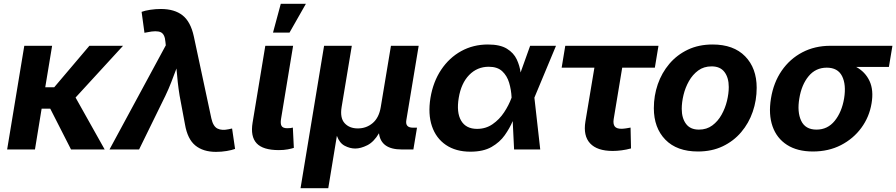

<svg xmlns="http://www.w3.org/2000/svg" viewBox="-20 -787 4719 1011"><path d="M254.4 -545.9 218.3 -327.6H265.6L450.7 -545.9H627.9L377.9 -273.4L531.2 0H354L244.6 -214.8H199.2L164.1 0H17.6L107.9 -545.9Z M556.6 0 853 -548.3 851.1 -566.4Q848.1 -607.4 826.2 -617.4Q804.2 -627.4 756.3 -617.2L740.7 -614.3L725.6 -724.6Q742.7 -731 770.5 -735.4Q798.3 -739.7 827.1 -739.7Q898.9 -739.7 941.4 -706.1Q983.9 -672.4 1000.5 -595.7L1092.8 -164.1Q1102.1 -121.6 1125 -110.1Q1147.9 -98.6 1183.6 -106.4L1202.1 -110.4L1217.8 -2.9Q1201.2 3.4 1173.6 8.1Q1146 12.7 1117.2 12.7Q1049.8 12.7 1008.5 -21Q967.3 -54.7 954.1 -131.8L925.8 -283.2Q919.9 -319.3 916 -354.5Q912.1 -389.6 909.2 -426.3Q895.5 -389.6 881.8 -354.2Q868.2 -318.8 851.1 -283.2L712.4 0Z M1448.2 3.4Q1364.7 3.4 1331.3 -32.5Q1297.9 -68.4 1310.1 -141.6L1377 -545.9H1523.4L1460 -161.6Q1455.6 -135.7 1462.6 -123.8Q1469.7 -111.8 1492.2 -111.8Q1503.9 -111.8 1510.5 -112.8Q1517.1 -113.8 1522 -115.2L1527.3 -8.3Q1515.6 -4.4 1495.1 -0.5Q1474.6 3.4 1448.2 3.4ZM1417.5 -615.2 1458.5 -767.1H1590.8L1504.4 -615.2Z M1562.5 204.1 1686.5 -545.9H1832.5L1778.8 -223.1Q1769.5 -166 1794.7 -138.4Q1819.8 -110.8 1864.3 -110.8Q1909.2 -110.8 1942.4 -138.9Q1975.6 -167 1984.9 -223.1L2038.6 -545.9H2184.6L2119.6 -154.3Q2112.8 -114.7 2154.3 -114.7H2175.8L2156.7 0H2095.2Q1985.8 0 1975.6 -85.4Q1948.7 -39.6 1914.1 -22.2Q1879.4 -4.9 1850.6 -4.9Q1822.8 -4.9 1795.2 -19.3Q1767.6 -33.7 1753.9 -71.8L1708.5 204.1Z M2457 11.7Q2380.4 11.7 2328.1 -23.7Q2275.9 -59.1 2254.4 -122.8Q2232.9 -186.5 2246.6 -271.5Q2260.7 -356.4 2303 -419.7Q2345.2 -482.9 2408.4 -517.8Q2471.7 -552.7 2549.3 -552.7Q2613.3 -552.7 2649.2 -530.5Q2685.1 -508.3 2700.9 -474.4Q2716.8 -440.4 2721.2 -405.3L2771.5 -545.9H2907.7L2793.9 -272.9L2824.7 0H2687L2679.7 -149.4Q2664.1 -112.3 2637.9 -75.2Q2611.8 -38.1 2568.4 -13.2Q2524.9 11.7 2457 11.7ZM2673.8 -272.9V-274.4Q2671.9 -314.5 2660.9 -351.3Q2649.9 -388.2 2624.5 -411.9Q2599.1 -435.5 2553.7 -435.5Q2492.7 -435.5 2450.4 -392.1Q2408.2 -348.6 2395.5 -271.5Q2382.8 -194.8 2408.2 -151.6Q2433.6 -108.4 2492.2 -108.4Q2538.1 -108.4 2573.7 -133.1Q2609.4 -157.7 2634.3 -195.3Q2659.2 -232.9 2673.3 -271.5Z M3206.1 7.8Q3124.5 7.8 3087.4 -32Q3050.3 -71.8 3062.5 -147L3109.9 -430.7H2937.5L2956.5 -545.9H3447.3L3428.2 -430.7H3256.3L3211.4 -159.7Q3207.5 -134.3 3216.8 -121.6Q3226.1 -108.9 3252.4 -108.9Q3261.2 -108.9 3276.6 -111.1Q3292 -113.3 3300.3 -115.2L3302.7 -5.4Q3277.3 1.5 3252.9 4.6Q3228.5 7.8 3206.1 7.8Z M3655.3 10.7Q3544.4 10.7 3483.6 -51.5Q3422.9 -113.8 3422.9 -217.3Q3422.9 -283.2 3443.6 -343.3Q3464.4 -403.3 3504.4 -450.7Q3544.4 -498 3601.8 -525.4Q3659.2 -552.7 3732.4 -552.7Q3842.8 -552.7 3903.6 -490.5Q3964.4 -428.2 3964.4 -324.7Q3964.4 -258.8 3943.6 -198.5Q3922.9 -138.2 3882.8 -91.1Q3842.8 -43.9 3785.4 -16.6Q3728 10.7 3655.3 10.7ZM3660.2 -104.5Q3701.2 -104.5 3730.7 -126.5Q3760.3 -148.4 3779.5 -182.9Q3798.8 -217.3 3808.1 -256.1Q3817.4 -294.9 3817.4 -328.6Q3817.4 -377.9 3794.9 -407.7Q3772.5 -437.5 3727.1 -437.5Q3686 -437.5 3656.5 -415.8Q3627 -394 3607.7 -359.9Q3588.4 -325.7 3579.1 -286.9Q3569.8 -248 3569.8 -213.9Q3569.8 -165 3592.3 -134.8Q3614.7 -104.5 3660.2 -104.5Z M4260.7 10.7Q4178.2 10.7 4124 -24.2Q4069.8 -59.1 4047.9 -121.8Q4025.9 -184.6 4039.6 -268.6Q4053.2 -352.5 4096.2 -414.8Q4139.2 -477.1 4204.8 -511.5Q4270.5 -545.9 4352.5 -545.9H4679.2L4660.6 -434.6H4488.3Q4536.6 -408.2 4558.8 -360.1Q4581.1 -312 4569.3 -242.7Q4557.6 -171.4 4515.6 -114Q4473.6 -56.6 4408.2 -22.9Q4342.8 10.7 4260.7 10.7ZM4333.5 -430.7Q4274.9 -430.7 4237.8 -385.7Q4200.7 -340.8 4189 -269Q4176.8 -197.8 4198.7 -151.1Q4220.7 -104.5 4279.3 -104.5Q4337.9 -104.5 4375.2 -150.6Q4412.6 -196.8 4424.8 -269Q4436.5 -341.3 4414.1 -386Q4391.6 -430.7 4333.5 -430.7Z"/></svg>

Font: Inter
Style: Bold Italic
Weight: 700
Italic angle: -9.39999°
Designer: Rasmus Andersson
Foundry: rsms
Version: Version 4.001;git-9221beed3